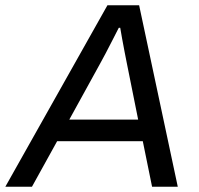

<svg xmlns="http://www.w3.org/2000/svg" viewBox="-51 -706 753 726"><path d="M-30.8 0 355.2 -686H475.1L621.2 0H524L488.9 -172.2H165.1L69.9 0ZM211 -253.7H471.4L428.5 -467.4Q424.9 -486.8 419.9 -511.1Q414.9 -535.4 410.8 -559.6Q406.6 -583.7 403.6 -601H398.2Q388.2 -581 374.7 -555Q361.3 -528.9 348.8 -504.9Q336.3 -480.9 327.7 -465.8Z"/></svg>

Font: Archivo Variable SemiBold
Style: Italic
Weight: 600
Italic angle: -10°
Designer: Hector Gatti
Foundry: Omnibus-Type
Version: Version 2.001